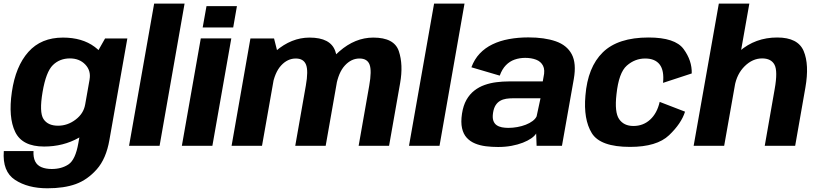

<svg xmlns="http://www.w3.org/2000/svg" viewBox="-40 -805 4519 1060"><path d="M221.5 234.5Q314 234.5 378.2 211.2Q442.5 188 494.2 129.8Q546 71.5 564 -32L663 -592.5H540L474 -476L392.5 -14.5Q376.5 77 338.2 102.5Q300 128 245.5 128Q213 128 189 118Q165 108 154 85.8Q143 63.5 145 29H-19Q-27.5 142 43.2 188.2Q114 234.5 221.5 234.5ZM203.5 4Q309.5 4 395.2 -44.5Q481 -93 491.5 -154L430 -227.5Q421.5 -178 377.2 -144.5Q333 -111 280.5 -111Q224 -111 200 -148Q176 -185 195 -297Q214 -408.5 251.8 -445.5Q289.5 -482.5 346 -482.5Q398.5 -482.5 430.8 -448.8Q463 -415 454.5 -366.5L541 -435Q551.5 -495 482.8 -546.2Q414 -597.5 307.5 -597.5Q187 -597.5 116.5 -518.2Q46 -439 25.5 -297.5Q5 -157 44 -76.5Q83 4 203.5 4Z M672.5 0H841L979 -785H811Z M964 0H1132.5L1237 -593H1068.5ZM1100 -771 1079 -653.5H1247.5L1268 -771Z M1238.5 0H1406.5L1495.5 -503.5L1473 -592.5H1342.5ZM1590 0H1758L1819 -346Q1837 -447.5 1811 -522.5Q1785 -597.5 1669 -597.5Q1569 -597.5 1481.8 -522.5Q1394.5 -447.5 1379.5 -363L1463 -327.5Q1476.5 -405 1512 -443.5Q1547.5 -482 1593 -482Q1636 -482 1649.5 -448Q1663 -414 1648.5 -332.5ZM1940 0H2108L2169 -346Q2187 -448 2161.8 -522.8Q2136.5 -597.5 2021 -597.5Q1920.5 -597.5 1833.2 -521.2Q1746 -445 1731.5 -363L1815 -327.5Q1828.5 -405 1864 -443.5Q1899.5 -482 1944.5 -482Q1988 -482 2000.5 -448Q2013 -414 1998.5 -332.5Z M2218 0H2386.5L2524.5 -785H2356.5Z M2710 6.5Q2750 6.5 2784.5 0Q2819 -6.5 2846.5 -17.2Q2874 -28 2893 -41.2Q2912 -54.5 2920 -68L2922.5 0H3062.5L3128 -369.5Q3143 -455.5 3116.5 -505.5Q3090 -555.5 3028.2 -577Q2966.5 -598.5 2877 -598.5Q2820 -598.5 2769.8 -589.2Q2719.5 -580 2678.8 -560.2Q2638 -540.5 2608.5 -509.2Q2579 -478 2562.5 -433.5L2719 -387.5Q2732 -423.5 2753 -445Q2774 -466.5 2801.2 -476Q2828.5 -485.5 2859.5 -485.5Q2893.5 -485.5 2919.8 -475.5Q2946 -465.5 2958 -442Q2970 -418.5 2960.5 -378.5L2956.5 -355.5H2769.5Q2735.5 -355.5 2701.2 -351.2Q2667 -347 2635.8 -336Q2604.5 -325 2578.8 -305Q2553 -285 2535.2 -253.8Q2517.5 -222.5 2510.5 -177Q2503.5 -130 2510.8 -97.5Q2518 -65 2536.8 -44.5Q2555.5 -24 2582.8 -12.8Q2610 -1.5 2642.8 2.5Q2675.5 6.5 2710 6.5ZM2766.5 -99Q2748 -99 2731 -102.2Q2714 -105.5 2701.5 -114.2Q2689 -123 2683.5 -139.2Q2678 -155.5 2682 -182Q2686 -208 2696.2 -224Q2706.5 -240 2721.5 -248.5Q2736.5 -257 2754.8 -259.8Q2773 -262.5 2793 -262.5H2944L2922.5 -162.5Q2916 -148.5 2900.2 -136.8Q2884.5 -125 2862.8 -116.5Q2841 -108 2816 -103.5Q2791 -99 2766.5 -99Z M3438.5 6Q3586 6 3653.8 -58.5Q3721.5 -123 3742 -188.5L3602 -242.5Q3587.5 -179.5 3549.2 -144.5Q3511 -109.5 3457 -109.5Q3404 -109.5 3378 -147.5Q3352 -185.5 3363.5 -284.5Q3376 -404 3420.8 -443Q3465.5 -482 3522 -482Q3576.5 -482 3602 -448.8Q3627.5 -415.5 3620.5 -347.5L3779 -399.5Q3781 -470 3734.2 -534Q3687.5 -598 3540.5 -598Q3372 -598 3288.2 -516.2Q3204.5 -434.5 3192 -277Q3180.5 -146 3227.2 -70Q3274 6 3438.5 6Z M3789.5 0H3958L4097 -785H3928.5ZM4182 0H4350L4406.5 -322Q4428.5 -448 4397 -523Q4365.5 -598 4251 -598Q4130 -598 4042.2 -521.8Q3954.5 -445.5 3940.5 -367L4016 -329Q4028 -397 4071.5 -439.8Q4115 -482.5 4167.5 -482.5Q4217.5 -482.5 4236 -447.5Q4254.5 -412.5 4237 -314Z"/></svg>

Font: Anybody UltraCondensed Thin
Style: Bold Italic
Weight: 700
Italic angle: -10°
Version: Version 1.111